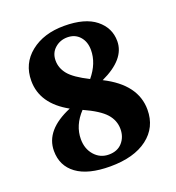

<svg xmlns="http://www.w3.org/2000/svg" viewBox="-122 -744 787 858"><g transform="rotate(-20 271.0 -315.5)"><path d="M357 -127Q357 -168 328.5 -200Q300 -232 227 -265Q175 -210 175 -144Q175 -98 202 -67.5Q229 -37 270 -37Q311 -37 334 -63Q357 -89 357 -127ZM273 -593Q239 -593 214 -571Q189 -549 189 -513Q189 -477 213.5 -447Q238 -417 306 -383Q354 -441 354 -504Q354 -543 332 -568Q310 -593 273 -593ZM357 -359Q500 -287 500 -167Q500 -83 435.5 -34Q371 15 258 15Q153 15 98.5 -25Q44 -65 44 -136Q44 -235 175 -290Q56 -356 56 -465Q56 -547 118 -596.5Q180 -646 277 -646Q376 -646 427 -605Q478 -564 478 -501Q478 -415 357 -359Z"/></g></svg>

Font: TypoPRO Source Serif Pro
Style: Bold
Weight: 700
Designer: Frank Grießhammer
Foundry: Adobe Systems Incorporated
Version: Version 1.017;PS 1.0;hotconv 1.0.79;makeotf.lib2.5.61930